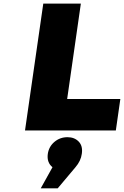

<svg xmlns="http://www.w3.org/2000/svg" viewBox="-20 -721 685 1061"><path d="M118.2 0 219.2 -701.2H426.8L351.1 -173.8H645L620.1 0ZM205.1 319.8 270 203.1Q237.8 176.8 244.1 129.9Q250 88.9 280.8 63Q311.5 37.1 353 37.1Q391.6 37.1 415 61.5Q438.5 85.9 432.1 128.9Q426.8 168.5 397 203.1L298.8 319.8Z"/></svg>

Font: Trueno ExtraBold
Style: Italic
Weight: 800
Designer: Julieta Ulanovsky
Foundry: Julieta Ulanovsky
Version: Version 3.001b | FøM Fix